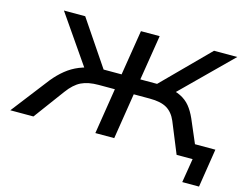

<svg xmlns="http://www.w3.org/2000/svg" viewBox="-144 -887 1559 1228"><g transform="rotate(15 636.0 -273.0)"><path d="M1151 159 1177 0H1118L1133 -96H1302L1262 159ZM-30 0 163 -250Q198 -293 237 -324.5Q276 -356 322.5 -375Q369 -394 428 -400L370 -366L136 -705H277L491 -388L468 -406H598L646 -705H770L722 -406H860L815 -388L1130 -705H1284L941 -366L899 -400Q955 -394 993 -375Q1031 -356 1056 -325.5Q1081 -295 1101 -250L1208 0H1071L988 -203Q966 -255 926 -279Q886 -303 812 -303H706L658 0H533L581 -303H474Q404 -303 359 -281Q314 -259 273 -203L123 0Z"/></g></svg>

Font: Nunito Sans 7pt Expanded SemiBold
Style: Italic
Weight: 600
Width: 7
Italic angle: -9°
Designer: Vernon Adams
Foundry: Vernon Adams
Version: Version 3.101;gftools[0.9.27]